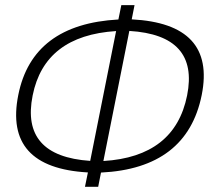

<svg xmlns="http://www.w3.org/2000/svg" viewBox="-20 -718 843 738"><path d="M317.9 -55.2Q-5.9 -73.2 50.3 -353Q104.5 -625 435.1 -643.1L446.3 -698.2H497.1L486.3 -643.6Q810.1 -627 755.4 -353Q698.7 -70.8 368.2 -54.7L357.4 0H306.6ZM326.7 -99.6 426.3 -598.6Q151.4 -581.1 105.5 -351.1Q58.6 -117.7 326.7 -99.6ZM477.1 -599.1 377.4 -99.1Q651.9 -115.7 699.2 -351.1Q745.6 -583 477.1 -599.1Z"/></svg>

Font: Sansation Light
Style: Light Italic
Weight: 300
Designer: Bernd Montag
Version: Version 1.301